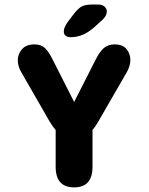

<svg xmlns="http://www.w3.org/2000/svg" viewBox="-20 -822 659 852"><path d="M309 9.5Q227 9.5 227 -82V-245Q213.5 -260 199.5 -284L74.5 -501.5Q59 -527 59 -555.5Q59 -581.5 77.2 -603.2Q95.5 -625 133 -625Q162.5 -625 179.8 -608.5Q197 -592 215 -555L309 -369.5L404 -556.5Q422 -592.5 440.8 -608.8Q459.5 -625 488.5 -625Q525.5 -625 542 -603.5Q558.5 -582 558.5 -556.5Q558.5 -542.5 554 -527.8Q549.5 -513 542.5 -501.5L417 -284Q410.5 -272.5 404.2 -263.2Q398 -254 390.5 -246V-82Q390.5 9.5 309 9.5ZM292.5 -657Q279 -657 271 -663.8Q263 -670.5 263 -682Q263 -700 281 -725L301 -751.5Q323 -781.5 340 -791.8Q357 -802 390.5 -802H414.5Q433 -802 443.5 -793Q454 -784 454 -770.5Q454 -751.5 433 -732.5L397 -700Q370.5 -677 345.5 -667Q320.5 -657 292.5 -657Z"/></svg>

Font: Sono Monospace
Style: Bold
Weight: 700
Designer: Tyler Finck
Foundry: Tyler Finck
Version: Version 2.112